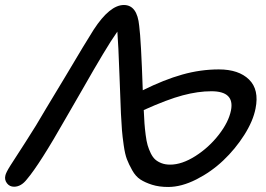

<svg xmlns="http://www.w3.org/2000/svg" viewBox="-31 -765 1060 764"><path d="M638.2 -21Q602.1 -21 574.2 -29.8Q546.4 -38.6 527.6 -50.8Q508.8 -63 495.1 -87.4Q481.4 -111.8 473.9 -131.6Q466.3 -151.4 461.2 -187.5Q456.1 -223.6 454.3 -246.8Q452.6 -270 450.2 -313.5V-314Q449.2 -329.1 444.6 -460Q439.9 -590.8 436 -639.2Q412.1 -605.5 378.2 -548.8Q344.2 -492.2 297.1 -409.4Q250 -326.7 231 -294.9Q126.5 -110.8 76.2 -51.8Q53.2 -22 24.9 -22Q7.3 -22 -3.2 -35.6Q-13.7 -49.3 -9.8 -65.9Q-7.8 -77.6 10.3 -106.2Q28.3 -134.8 70.6 -199.7Q112.8 -264.6 152.8 -334Q186 -388.2 228.3 -459.2Q270.5 -530.3 298.3 -576.4Q326.2 -622.6 341.8 -647Q405.8 -745.1 461.9 -745.1Q515.1 -745.1 522.9 -662.1Q530.3 -606.9 537.1 -405.8Q621.6 -447.8 694.3 -468.3Q767.1 -488.8 839.8 -488.8Q918.9 -488.8 960 -448.5Q1001 -408.2 985.8 -333Q976.1 -283.2 940.7 -227.5Q905.3 -171.9 857.4 -126.5Q809.6 -81.1 750.2 -51Q690.9 -21 638.2 -21ZM810.1 -401.9Q757.3 -401.9 696.3 -385.7Q635.3 -369.6 541 -327.1Q542.5 -294.9 543.9 -274.2Q545.4 -253.4 548.6 -228.3Q551.8 -203.1 556.4 -187.3Q561 -171.4 568.8 -155.3Q576.7 -139.2 586.9 -130.1Q597.2 -121.1 612.1 -115.5Q627 -109.9 646 -109.9Q692.9 -109.9 746.6 -144Q800.3 -178.2 839.6 -228.8Q878.9 -279.3 888.2 -326.2Q895.5 -363.8 876.2 -382.8Q856.9 -401.9 810.1 -401.9Z"/></svg>

Font: Shantell Sans Bouncy
Style: Italic
Weight: 400
Italic angle: -11.31°
Designer: Stephen Nixon, Anya Danilova, Shantell Martin
Foundry: Arrow Type
Version: Version 1.006;[9816181b4]